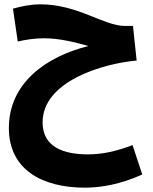

<svg xmlns="http://www.w3.org/2000/svg" viewBox="-20 -597 708 888"><path d="M373 271C447 271 539 255 638 210L593 74C518 103 452 117 387 117C277 117 177 85 177 -31C177 -221 455 -303 612 -317L595 -477H559C458 -477 342 -577 166 -577C123 -577 79 -568 40 -557L62 -405C96 -413 140 -420 183 -420C256 -420 330 -401 389 -384C194 -336 21 -213 21 -5C21 189 177 271 373 271Z"/></svg>

Font: Noto Sans Arabic UI SmCn XBd
Style: Regular
Weight: 800
Width: 4
Designer: Monotype Design Team, Nadine Chahine and Nizar Qandah
Foundry: Monotype Imaging Inc.
Version: Version 2.010